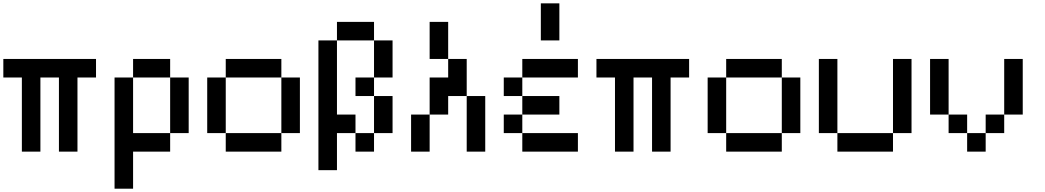

<svg xmlns="http://www.w3.org/2000/svg" viewBox="-20 -909 6262 1151"><path d="M222.2 -444.4V0H111.1V-444.4H0V-555.6H555.6V-444.4H444.4V0H333.3V-444.4Z M1000 -444.4H777.8V-555.6H1000ZM777.8 0V222.2H666.7V-444.4H777.8V-111.1H1000V0ZM1111.1 -111.1H1000V-444.4H1111.1Z M1333.3 -111.1H1222.2V-444.4H1333.3ZM1666.7 -444.4H1333.3V-555.6H1666.7ZM1777.8 -111.1H1666.7V-444.4H1777.8ZM1666.7 0H1333.3V-111.1H1666.7Z M2333.3 -111.1H2222.2V-333.3H2333.3ZM2222.2 0H2111.1V-111.1H2222.2ZM2000 -111.1V111.1H1888.9V-666.7H2000V-222.2H2111.1V-111.1ZM2222.2 -666.7H2000V-777.8H2222.2ZM2222.2 -333.3H2111.1V-444.4H2222.2ZM2333.3 -444.4H2222.2V-666.7H2333.3Z M2666.7 -555.6H2555.6V-777.8H2666.7ZM2666.7 -444.4V-555.6H2777.8V-333.3H2666.7V-222.2H2555.6V-444.4ZM2555.6 0H2444.4V-222.2H2555.6ZM2888.9 0H2777.8V-333.3H2888.9Z M3111.1 -444.4V-555.6H3444.4V-444.4ZM3111.1 0V-111.1H3444.4V0ZM3111.1 -222.2V-333.3H3333.3V-222.2ZM3000 -333.3V-444.4H3111.1V-333.3ZM3000 -111.1V-222.2H3111.1V-111.1ZM3333.3 -666.7H3222.2V-888.9H3333.3Z M3777.8 -444.4V0H3666.7V-444.4H3555.6V-555.6H4111.1V-444.4H4000V0H3888.9V-444.4Z M4333.3 -111.1H4222.2V-444.4H4333.3ZM4666.7 -444.4H4333.3V-555.6H4666.7ZM4777.8 -111.1H4666.7V-444.4H4777.8ZM4666.7 0H4333.3V-111.1H4666.7Z M5000 -111.1H4888.9V-555.6H5000ZM5444.4 -111.1H5333.3V-555.6H5444.4ZM5333.3 0H5000V-111.1H5333.3Z M5888.9 0H5777.8V-111.1H5888.9ZM5777.8 -111.1H5666.7V-222.2H5777.8ZM6000 -111.1H5888.9V-222.2H6000ZM5666.7 -222.2H5555.6V-555.6H5666.7ZM6111.1 -222.2H6000V-555.6H6111.1Z"/></svg>

Font: Pixeloid Sans
Style: Regular
Weight: 400
Designer: GGBotNet
Foundry: GGBotNet
Version: 0.5